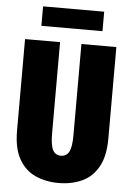

<svg xmlns="http://www.w3.org/2000/svg" viewBox="-59 -917 668 972"><g transform="rotate(5 275.0 -431.0)"><path d="M275.5 11Q210 11 157.5 -12.8Q105 -36.5 74.2 -90.8Q43.5 -145 43.5 -235.5V-700H221.5V-236Q221.5 -176.5 234.5 -152Q247.5 -127.5 275.5 -127.5Q303.5 -127.5 316.8 -152Q330 -176.5 330 -236V-700H507.5V-235.5Q507.5 -145 476.8 -90.8Q446 -36.5 393.5 -12.8Q341 11 275.5 11ZM120 -774V-873H430.5V-774Z"/></g></svg>

Font: Trispace SemiCondensed ExtraBold
Style: Regular
Weight: 800
Width: 4
Designer: Tyler Finck
Foundry: Etcetera Type Company
Version: Version 1.210; ttfautohint (v1.8.3)